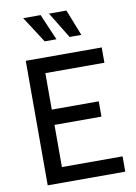

<svg xmlns="http://www.w3.org/2000/svg" viewBox="-100 -999 754 1063"><g transform="rotate(-10 277.0 -467.5)"><path d="M80 0V-700H507V-614H175V-409H439V-323H175V-86H516V0ZM408 -788H342L252 -935H350ZM268 -788H202L107 -935H205Z"/></g></svg>

Font: Cabin VF Beta
Style: Regular
Weight: 400
Designer: Pablo Impallari
Foundry: Pablo Impallari. http://www.impallari.com Igino Marini. http://www.ikern.com
Version: Version 2.200